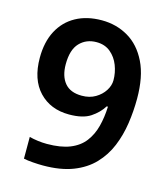

<svg xmlns="http://www.w3.org/2000/svg" viewBox="-110 -809 791 905"><g transform="rotate(15 286.0 -356.5)"><path d="M531 -409Q531 -348 522 -287.5Q513 -227 491 -173.5Q469 -120 429.5 -78.5Q390 -37 329.5 -13.5Q269 10 183 10Q162 10 134.5 8Q107 6 89 2V-104Q108 -99 130.5 -96Q153 -93 175 -93Q243 -93 287.5 -111Q332 -129 357.5 -162.5Q383 -196 394.5 -240.5Q406 -285 408 -337H402Q381 -303 344 -278.5Q307 -254 240 -254Q149 -254 93.5 -312.5Q38 -371 38 -477Q38 -554 67 -609Q96 -664 149.5 -693.5Q203 -723 276 -723Q347 -723 405 -689Q463 -655 497 -585.5Q531 -516 531 -409ZM278 -617Q228 -617 196 -583.5Q164 -550 164 -479Q164 -421 191.5 -388Q219 -355 275 -355Q313 -355 341 -371.5Q369 -388 385 -413Q401 -438 401 -464Q401 -501 387.5 -536Q374 -571 346.5 -594Q319 -617 278 -617Z"/></g></svg>

Font: Noto Sans NKo Unjoined SemiBold
Style: Regular
Weight: 600
Designer: Monotype Design Team
Foundry: Monotype Imaging Inc.
Version: Version 2.004